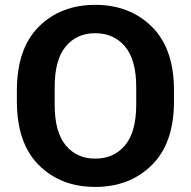

<svg xmlns="http://www.w3.org/2000/svg" viewBox="-20 -745 775 780"><path d="M48.6 -333.3V-377.7Q48.6 -547.6 137.6 -636.5Q226.6 -725.3 366.9 -725.3Q507.1 -725.3 596.9 -636.5Q686.8 -547.6 686.8 -377.7V-333.3Q686.8 -163.3 596.9 -74.5Q507.1 14.4 366.9 14.4Q226.6 14.4 137.6 -74.5Q48.6 -163.3 48.6 -333.3ZM202.1 -319.6Q202.1 -209 246.8 -154.8Q291.5 -100.6 366.9 -100.6Q442.6 -100.6 488 -154.8Q533.4 -209 533.4 -319.6V-391.1Q533.4 -502 488 -556Q442.6 -610.1 366.9 -610.1Q291.5 -610.1 246.8 -556Q202.1 -502 202.1 -391.1Z"/></svg>

Font: RobotoFlex
Style: Regular
Weight: 400
Designer: Berlow after Robertson
Foundry: Google
Version: Version 2.136